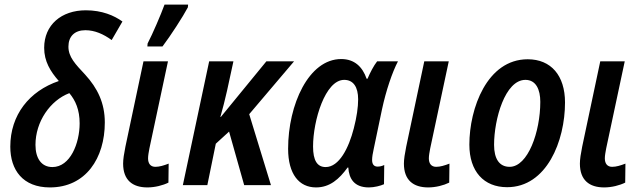

<svg xmlns="http://www.w3.org/2000/svg" viewBox="-20 -809 2806 839"><path d="M198 10C355 10 438 -118 438 -274C438 -359 406 -424 352 -483C309 -529 279 -560 279 -605C279 -650 306 -677 353 -677C394 -677 432 -660 468 -634L515 -715C479 -741 426 -764 355 -764C248 -764 173 -700 173 -600C173 -541 200 -497 237 -455C108 -411 25 -307 25 -168C25 -66 80 10 198 10ZM209 -79C161 -79 135 -117 135 -176C135 -277 199 -370 283 -402C310 -370 328 -329 328 -270C328 -183 287 -79 209 -79Z M624 -606H690C725 -652 780 -737 801 -777L802 -789H699C683 -745 647 -661 625 -619ZM624 10C657 10 692 1 716 -11L717 -94C696 -86 677 -80 659 -80C638 -80 627 -94 627 -117C627 -130 630 -144 633 -161L714 -541H607L528 -168C522 -138 518 -113 518 -94C518 -22 559 10 624 10Z M779 0H886L923 -181L981 -234L1047 0H1164L1069 -310L1265 -541H1144L945 -298H943C953 -334 964 -375 972 -412L1000 -541H894Z M1361 10C1421 10 1462 -26 1499 -77H1502C1505 -29 1527 10 1592 10C1615 10 1643 3 1658 -4L1659 -88C1649 -83 1639 -81 1630 -81C1615 -81 1606 -90 1606 -110C1606 -123 1609 -140 1613 -158L1649 -330C1667 -414 1694 -493 1719 -541H1628C1613 -522 1597 -491 1586 -465H1582C1564 -517 1529 -551 1471 -551C1329 -551 1239 -352 1239 -159C1239 -48 1287 10 1361 10ZM1403 -79C1366 -79 1348 -108 1348 -169C1348 -282 1401 -460 1484 -460C1524 -460 1545 -429 1545 -375C1545 -341 1539 -298 1526 -248C1504 -162 1462 -79 1403 -79Z M1851 10C1884 10 1919 1 1943 -11L1944 -94C1923 -86 1904 -80 1886 -80C1865 -80 1854 -94 1854 -117C1854 -130 1857 -144 1860 -161L1941 -541H1834L1755 -168C1749 -138 1745 -113 1745 -94C1745 -22 1786 10 1851 10Z M2196 9C2369 9 2449 -193 2449 -361C2449 -479 2388 -550 2286 -550C2108 -550 2031 -335 2031 -177C2031 -60 2094 9 2196 9ZM2207 -80C2162 -80 2139 -115 2139 -176C2139 -288 2187 -460 2276 -460C2322 -460 2341 -418 2341 -364C2341 -233 2287 -80 2207 -80Z M2620 10C2653 10 2688 1 2712 -11L2713 -94C2692 -86 2673 -80 2655 -80C2634 -80 2623 -94 2623 -117C2623 -130 2626 -144 2629 -161L2710 -541H2603L2524 -168C2518 -138 2514 -113 2514 -94C2514 -22 2555 10 2620 10Z"/></svg>

Font: Noto Sans Display SemiCondensed Medium
Style: Italic
Weight: 500
Width: 4
Italic angle: -12°
Designer: Monotype Design Team
Foundry: Monotype Imaging Inc.
Version: Version 1.900